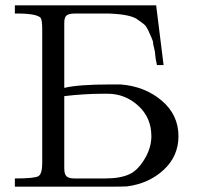

<svg xmlns="http://www.w3.org/2000/svg" viewBox="-20 -704 748 723"><path d="M434 -386Q525 -379 588.5 -325.5Q652 -272 652 -191Q652 -116 596.5 -64.5Q541 -13 458 -2Q447 -1 356 -1H36V-32Q110 -32 124.5 -40.5Q139 -49 139 -90V-594Q139 -628 133 -637Q116 -654 36 -653V-684H568L596 -459H571Q565 -485 564.5 -497.5Q564 -510 560 -524.5Q556 -539 556.5 -542.5Q557 -546 553.5 -554.5Q550 -563 549.5 -564.5Q549 -566 544.5 -575.5Q540 -585 538 -590Q531 -605 523.5 -611.5Q516 -618 500 -629Q475 -650 390 -653H262Q240 -653 231 -646Q222 -639 222 -618V-373Q274 -386 396 -386ZM222 -71Q222 -48 230.5 -40Q239 -32 261 -32H376Q433 -32 467.5 -48Q502 -64 529 -113Q550 -152 550 -191Q550 -261 500.5 -306Q451 -351 385 -351H368Q298 -351 222 -342Z"/></svg>

Font: cwTeXMing
Style: Medium
Weight: 500
Version: Version 1.17